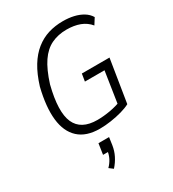

<svg xmlns="http://www.w3.org/2000/svg" viewBox="-231 -838 1116 1239"><g transform="rotate(-30 327.0 -218.0)"><path d="M298 8Q197 8 141 -43.5Q85 -95 74.5 -190.5Q64 -286 97 -421Q122 -502 156 -557.5Q190 -613 233.5 -647.5Q277 -682 327.5 -697.5Q378 -713 436 -713Q479 -713 516 -704.5Q553 -696 582 -678.5Q611 -661 628 -633L599 -587Q570 -622 527.5 -638Q485 -654 429 -654Q366 -654 316 -630Q266 -606 228.5 -551Q191 -496 161 -401Q115 -219 153 -134Q191 -49 312 -49Q358 -49 408.5 -58Q459 -67 503 -85L471 -43L511 -304H365L374 -359H580L529 -41Q503 -27 464 -16Q425 -5 381 1.5Q337 8 298 8ZM246 277 217 255Q238 234 251 209Q264 184 268 154L273 164H230L242 84H321L313 140Q307 179 290 213Q273 247 246 277Z"/></g></svg>

Font: Nunito Sans 7pt Condensed Light
Style: Italic
Weight: 300
Width: 3
Italic angle: -9°
Designer: Vernon Adams
Foundry: Vernon Adams
Version: Version 3.101;gftools[0.9.27]